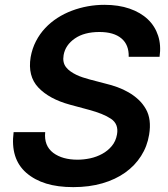

<svg xmlns="http://www.w3.org/2000/svg" viewBox="-20 -757 689 788"><path d="M35.9 -214.8H165.5Q159.8 -159.1 198.5 -129.6Q236.2 -101.6 298.3 -101.6Q323.5 -101.6 350 -107.2Q376.4 -112.9 399.3 -125.4Q422.2 -137.8 438.7 -157.5Q455.3 -177.2 460.2 -205.3Q467.7 -247.9 435.4 -269.5Q419 -280.5 396.8 -289.4Q374.6 -298.3 345.9 -306.1L267 -327.4Q182.2 -350.5 137.4 -397.7Q93 -444.6 105.8 -522.7Q112.2 -558.2 127.7 -588.1Q143.1 -617.9 165.5 -641.7Q187.9 -665.5 215.7 -683.4Q243.6 -701.3 275.2 -713.2Q306.8 -725.1 340.6 -731.2Q374.3 -737.2 408.4 -737.2Q466.6 -737.2 511.7 -721.6Q556.8 -706 586.5 -677.9Q616.1 -649.9 628.9 -610.6Q641.7 -571.4 634.9 -523.8H508.2Q509.6 -573.2 478.3 -599.4Q447.1 -625.7 388.1 -625.7Q356.9 -625.7 331.9 -619.1Q306.8 -612.6 287.3 -599.1Q248.2 -572.1 241.1 -530.9Q235.8 -500.7 251.1 -481.2Q258.5 -471.6 269.4 -464Q280.2 -456.3 293 -450.1Q305.8 -443.9 320 -439.3Q334.2 -434.7 348.4 -430.8L413.7 -413.7Q437.9 -408 461.8 -399.3Q485.8 -390.6 507.6 -378Q529.5 -365.4 547.8 -348.5Q566.1 -331.7 578.8 -309.3Q602.6 -267.4 592 -204.2Q584.2 -156.2 558.9 -116.7Q533.7 -77.1 493.8 -48.7Q453.8 -20.2 400 -4.6Q346.2 11 280.9 11Q217 11 169.6 -3.6Q122.2 -18.1 87.7 -47.9Q21.7 -105.8 35.9 -214.8Z"/></svg>

Font: Inter P Semi Bold
Style: Italic
Weight: 600
Italic angle: 9.39999°
Designer: Rasmus Andersson
Foundry: rsms
Version: Version 3.018;git-588b23468